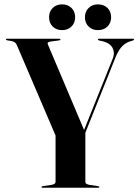

<svg xmlns="http://www.w3.org/2000/svg" viewBox="-20 -882 650 902"><path d="M379 -253.5 245 -236 59 -670.5Q55.5 -679 49.2 -683.2Q43 -687.5 34.5 -689L14.5 -692.5Q11 -693 9.5 -694Q8 -695 8 -696.5Q8 -698 9.2 -699Q10.5 -700 13.5 -700H258.5Q261 -700 262.5 -699.2Q264 -698.5 264 -697Q264 -693 257 -692L219 -687Q207 -685 204.8 -682Q202.5 -679 205 -673L377.5 -265.5L370 -259L510 -607.5Q520.5 -634 509 -656.5Q497.5 -679 463 -688L445 -692Q442 -693 441 -694Q440 -695 440 -696.5Q440 -698 441.2 -699Q442.5 -700 444.5 -700H604.5Q607.5 -700 608.5 -699.2Q609.5 -698.5 609.5 -696.5Q609.5 -695 608.2 -693.8Q607 -692.5 604 -691.5L594 -688.5Q577.5 -684 564 -673.5Q550.5 -663 539.8 -646.5Q529 -630 520.5 -607ZM241 -255.5 381 -260.5V-28.5Q381 -22 385.8 -18.8Q390.5 -15.5 400 -13.5L440 -7.5Q447 -6 447 -3.5Q447 -2 445.8 -1Q444.5 0 441.5 0H180Q177.5 0 176.2 -1Q175 -2 175 -3.5Q175 -6.5 181 -7.5L222 -13.5Q232 -15.5 236.5 -18.8Q241 -22 241 -28.5ZM271.5 -740.5Q244.5 -740.5 227.5 -757.5Q210.5 -774.5 210.5 -801Q210.5 -827.5 227.5 -844.5Q244.5 -861.5 271.5 -861.5Q299 -861.5 316 -844.5Q333 -827.5 333 -801Q333 -774.5 316 -757.5Q299 -740.5 271.5 -740.5ZM440 -740.5Q413 -740.5 396 -757.5Q379 -774.5 379 -801Q379 -827.5 396.2 -844.5Q413.5 -861.5 440 -861.5Q468 -861.5 485 -844.5Q502 -827.5 502 -801Q502 -774.5 485 -757.5Q468 -740.5 440 -740.5Z"/></svg>

Font: Fraunces 120pt SemiBold
Style: Regular
Weight: 600
Version: Version 1.000;[b76b70a41]